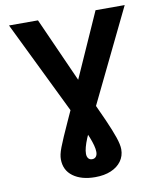

<svg xmlns="http://www.w3.org/2000/svg" viewBox="-99 -808 932 1102"><g transform="rotate(-10 366.5 -256.5)"><path d="M29.3 -727.5H198.2L412.6 -248Q453.6 -159.2 482.2 -94.7Q510.7 -30.3 525.6 13.4Q540.5 57.1 540.5 84Q540.5 123 519 152.8Q497.6 182.6 458.5 199.2Q419.4 215.8 366.2 215.8Q286.1 215.8 237.5 180.2Q189 144.5 189 80.6Q189 67.4 192.4 51.5Q195.8 35.6 204.6 12.5Q213.4 -10.7 228.3 -44.9Q243.2 -79.1 265.9 -128.9Q288.6 -178.7 320.3 -248.5L533.7 -727.5H703.6L384.8 -70.3Q370.1 -39.1 359.1 -12.5Q348.1 14.2 342.3 35.9Q336.4 57.6 336.4 74.7Q336.4 91.3 344.2 101.3Q352.1 111.3 366.2 111.3Q380.9 111.3 388.9 101.3Q397 91.3 397 74.2Q397 57.1 391.1 35.4Q385.3 13.7 374.8 -12.9Q364.3 -39.6 349.6 -70.3Z"/></g></svg>

Font: Inter 16pt
Style: Bold
Weight: 700
Version: Version 4.001;git-66647c0bb